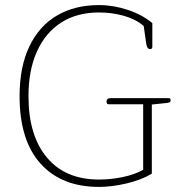

<svg xmlns="http://www.w3.org/2000/svg" viewBox="-20 -725 741 755"><path d="M57 -347Q57 -462 95.5 -542.5Q134 -623 204 -664Q274 -705 369 -705Q426 -705 483 -686Q540 -667 579 -634V-541Q579 -532 570 -532Q558 -532 555 -554L545 -623Q513 -650 466.5 -663Q420 -676 369 -676Q283 -676 221 -636.5Q159 -597 125.5 -523Q92 -449 92 -347Q92 -192 164.5 -105.5Q237 -19 369 -19Q415 -19 461.5 -28.5Q508 -38 543 -57V-315H407Q399 -315 399 -326Q399 -339 416 -339H644Q651 -339 651 -331Q651 -325 647 -323Q643 -321 635 -320L577 -314V-42Q535 -17 477 -3.5Q419 10 369 10Q222 10 139.5 -81.5Q57 -173 57 -347Z"/></svg>

Font: Maitree ExtraLight
Style: Regular
Weight: 250
Designer: CadsonDemak Team
Foundry: CadsonDemak
Version: Version 1.002